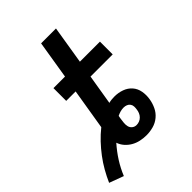

<svg xmlns="http://www.w3.org/2000/svg" viewBox="-289 -841 1022 1022"><g transform="rotate(-45 222.5 -329.5)"><path d="M26 76 -55 46Q-40 12 -21.5 -20.5Q-3 -53 20 -83.5Q43 -114 69 -141.5Q95 -169 125 -193L163 -424H92V-520H179L214 -735H326L291 -520H442V-424H275L247 -254Q258 -257 269 -258Q280 -259 290 -259Q319 -259 345.5 -249.5Q372 -240 389.5 -220Q407 -200 412 -172Q417 -144 412 -115Q408 -90 396.5 -65.5Q385 -41 364 -23.5Q343 -6 317 1Q291 8 266 8Q242 8 219.5 3Q197 -2 178 -13Q159 -24 144.5 -40.5Q130 -57 123 -78Q92 -43 67.5 -4.5Q43 34 26 76ZM266 -68Q277 -68 287.5 -72Q298 -76 306.5 -84.5Q315 -93 319.5 -104Q324 -115 325 -125Q327 -136 326.5 -147Q326 -158 320 -166.5Q314 -175 304 -179Q294 -183 283 -183Q270 -183 257.5 -179.5Q245 -176 233 -170L230 -153Q228 -139 226.5 -125Q225 -111 228 -98Q231 -85 241.5 -76.5Q252 -68 266 -68Z"/></g></svg>

Font: Iosevka Curly
Style: Bold Italic
Weight: 700
Italic angle: -9°
Monospace: yes
Designer: Belleve Invis
Foundry: Belleve Invis
Version: Version 22.1.2; ttfautohint (v1.8.4)